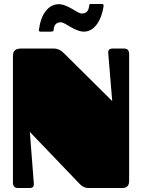

<svg xmlns="http://www.w3.org/2000/svg" viewBox="-20 -945 714 965"><path d="M546 -701C526 -701 523 -689 524 -678C527 -643 544 -437 544 -437L306 -673C290 -689 275 -701 250 -701H85C59 -701 45 -690 45 -665V-28C45 -6 57 0 69 0H130C148 0 151 -12 150 -23C147 -58 130 -282 130 -282L380 -21C391 -10 404 0 425 0H595C617 0 629 -11 629 -36V-673C629 -695 617 -701 605 -701ZM441 -925C430 -925 429 -924 429 -920C426 -898 421 -877 391 -877C368 -877 322 -924 275 -924C221 -924 185 -868 177 -803C176 -799 171 -786 184 -786H233C246 -786 248 -788 249 -792C251 -813 257 -833 286 -833C308 -833 355 -786 402 -786C455 -786 490 -844 500 -910C501 -917 502 -925 493 -925Z"/></svg>

Font: Fascinate
Style: Regular
Weight: 900
Designer: Astigmatic (AOETI)
Foundry: Astigmatic (AOETI)
Version: Version 1.000